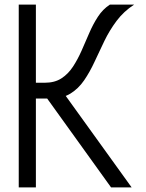

<svg xmlns="http://www.w3.org/2000/svg" viewBox="-20 -820 640 840"><path d="M84 -389V-458H176Q219 -458 248.5 -477Q278 -496 299 -528Q320 -560 337 -598.5Q354 -637 370.5 -675.5Q387 -714 408.5 -747Q430 -780 461 -800H567Q521 -770 490 -728.5Q459 -687 436.5 -640.5Q414 -594 393.5 -549.5Q373 -505 348 -468.5Q323 -432 288 -410.5Q253 -389 201 -389ZM62 0V-800H137V0ZM466 0 159 -427 234 -447 556 0Z"/></svg>

Font: Victor Mono
Style: Regular
Weight: 400
Monospace: yes
Designer: Rune Bjørnerås
Version: Version 1.561;gftools[0.9.30]